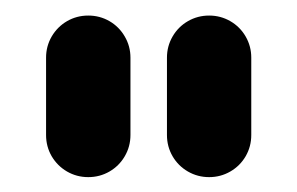

<svg xmlns="http://www.w3.org/2000/svg" viewBox="-20 -639 392 253"><path d="M96.3 -618.5Q111.5 -618.5 124.3 -611.1Q137 -603.7 144.4 -590.9Q151.9 -578.1 151.9 -563V-461.1Q151.9 -445.9 144.4 -433.1Q137 -420.4 124.3 -413Q111.5 -405.6 96.3 -405.6Q81.1 -405.6 68.3 -413Q55.6 -420.4 48.1 -433.1Q40.7 -445.9 40.7 -461.1V-563Q40.7 -578.1 48.1 -590.9Q55.6 -603.7 68.3 -611.1Q81.1 -618.5 96.3 -618.5ZM255.6 -618.5Q270.7 -618.5 283.5 -611.1Q296.3 -603.7 303.7 -590.9Q311.1 -578.1 311.1 -563V-461.1Q311.1 -445.9 303.7 -433.1Q296.3 -420.4 283.5 -413Q270.7 -405.6 255.6 -405.6Q240.4 -405.6 227.6 -413Q214.8 -420.4 207.4 -433.1Q200 -445.9 200 -461.1V-563Q200 -578.1 207.4 -590.9Q214.8 -603.7 227.6 -611.1Q240.4 -618.5 255.6 -618.5Z"/></svg>

Font: 26F Galaxy Sans
Style: Regular
Weight: 400
Designer: C₂₉H₂₅N₃O₅
Version: Version 1.100;FEAKit 1.0